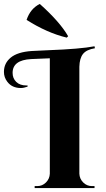

<svg xmlns="http://www.w3.org/2000/svg" viewBox="-64 -955 540 975"><path d="M282 -771 275 -764Q175 -788 71 -854Q90 -911 138 -935Q240 -844 282 -771ZM403 -10H416V0H112V-10H125Q151 -10 169.5 -28.5Q188 -47 189 -73V-659L94 -655Q0 -650 0 -585Q0 -557 18.5 -539Q37 -521 70 -521Q73 -521 76 -521V-515Q56 -508 42 -508Q-3 -508 -27 -540Q-44 -562 -44 -590Q-44 -634 -9.5 -662.5Q25 -691 97 -696Q110 -697 181 -700Q343 -706 416 -720L418 -710Q375 -703 357.5 -681Q340 -659 339 -616V-73Q340 -47 358.5 -28.5Q377 -10 403 -10Z"/></svg>

Font: Cinzel Decorative
Style: Bold
Weight: 700
Version: Version 1.002;PS 001.002;hotconv 1.0.56;makeotf.lib2.0.21325